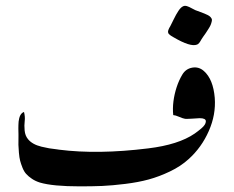

<svg xmlns="http://www.w3.org/2000/svg" viewBox="-20 -646 809 664"><path d="M613.8 -624.5Q619.1 -627 626.5 -624.8Q633.8 -622.6 643.3 -617.2Q652.8 -611.8 655.8 -610.8Q657.7 -609.9 672.9 -604.5Q688 -599.1 697.8 -594.2Q707.5 -589.4 710.9 -583Q713.9 -579.6 712.4 -572.5Q710.9 -565.4 708.3 -559.3Q705.6 -553.2 700.4 -545.2Q695.3 -537.1 691.2 -531Q687 -524.9 682.4 -518.6Q677.7 -512.2 676.3 -509.3Q675.8 -508.3 674.1 -505.4Q672.4 -502.4 671.4 -501Q670.4 -499.5 668.7 -497.3Q667 -495.1 665 -493.7Q663.1 -492.2 661.1 -491.7Q638.7 -482.9 581.1 -516.6Q580.6 -517.1 577.1 -519Q573.7 -521 572 -522Q570.3 -522.9 567.9 -524.9Q565.4 -526.9 563.7 -528.8Q562 -530.8 561.5 -533.2Q559.1 -539.6 569.3 -556.2Q571.3 -559.6 580.1 -577.9Q588.9 -596.2 597.2 -608.6Q605.5 -621.1 613.8 -624.5ZM579.1 -248Q576.7 -270.5 579.8 -295.4Q583 -320.3 590.8 -344.2Q598.6 -368.2 610.6 -388.2Q622.6 -408.2 645 -412.1Q667.5 -416 685.1 -400.4Q717.3 -372.1 722.7 -307.6Q727.1 -249.5 702.1 -192.9Q677.2 -136.2 632.3 -95.7Q605 -70.8 567.6 -53Q530.3 -35.2 494.4 -25.4Q458.5 -15.6 413.1 -10Q367.7 -4.4 333.5 -2.9Q299.3 -1.5 256.3 -1.5Q162.6 -1.5 118.2 -14.6Q102.5 -19.5 90.6 -27.6Q78.6 -35.6 70.8 -44.2Q63 -52.7 57.6 -66.4Q52.2 -80.1 49.6 -90.3Q46.9 -100.6 45.4 -117.9Q43.9 -135.3 43.7 -145Q43.5 -154.8 43.9 -173.3Q43.9 -179.2 43.9 -182.1Q43.9 -184.6 43.7 -190.9Q43.5 -197.3 43.5 -201.9Q43.5 -206.5 43.7 -213.6Q43.9 -220.7 44.4 -225.8Q44.9 -231 46.4 -236.8Q47.9 -242.7 50 -246.8Q52.2 -251 55.4 -254.2Q58.6 -257.3 63 -258.8Q67.4 -241.7 65.4 -227.1Q63.5 -212.4 65.2 -194.6Q66.9 -176.8 76.7 -165Q84 -155.8 95.7 -149.2Q107.4 -142.6 123.5 -138.7Q139.6 -134.8 150.1 -133.1Q160.6 -131.3 177.7 -129.4Q182.1 -128.9 184.1 -128.4Q318.4 -111.3 492.2 -132.8Q597.2 -145.5 653.3 -184.1Q661.1 -189.9 664.8 -192.6Q668.5 -195.3 676.3 -201.9Q684.1 -208.5 688 -214.6Q691.9 -220.7 691.9 -226.6Q691.9 -237.3 670.4 -237.3Q666 -237.3 643.8 -235.6Q621.6 -233.9 617.2 -235.8Q611.3 -236.8 598.9 -242.2Q586.4 -247.6 579.1 -248Z"/></svg>

Font: Dehalvi Khush Khat
Style: Regular
Weight: 400
Version: Version 002.500